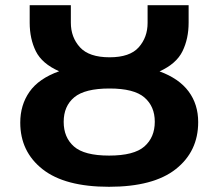

<svg xmlns="http://www.w3.org/2000/svg" viewBox="-20 -715 847 745"><path d="M402.8 9.8Q231.9 9.8 145.3 -58.3Q58.6 -126.5 58.6 -239.3Q58.6 -307.6 94.5 -358.9Q130.4 -410.2 209.5 -438.5Q143.1 -467.8 119.1 -516.1Q95.2 -564.5 95.2 -627V-694.8H254.9V-627Q254.9 -570.3 290.3 -531.5Q325.7 -492.7 405.3 -492.7Q483.9 -492.7 518.3 -531.5Q552.7 -570.3 552.7 -626V-694.8H711.9V-627Q711.9 -564.9 688.2 -516.4Q664.6 -467.8 599.1 -438Q674.8 -410.2 711.9 -360.1Q749 -310.1 749 -241.2Q749 -127.4 662.1 -58.8Q575.2 9.8 402.8 9.8ZM403.3 -111.3Q500 -111.3 540.3 -146.7Q580.6 -182.1 580.6 -242.7Q580.6 -302.2 540.3 -336.9Q500 -371.6 404.8 -371.6Q309.1 -371.6 268.1 -337.4Q227.1 -303.2 227.1 -242.2Q227.1 -181.6 267.1 -146.5Q307.1 -111.3 403.3 -111.3Z"/></svg>

Font: Lunasima
Style: Bold
Weight: 700
Designer: The DocRepair Project, Monotype Design Team
Foundry: Google
Version: Version 2.009